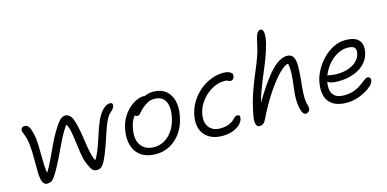

<svg xmlns="http://www.w3.org/2000/svg" viewBox="-73 -1168 3209 1591"><g transform="rotate(-15 1532.0 -372.5)"><path d="M171 15Q150 15 136.5 -9Q123 -33 121 -97Q120 -148 120.5 -209.5Q121 -271 115.5 -330.5Q110 -390 90 -435Q81 -455 81.5 -468Q82 -481 90 -488Q98 -495 112 -495Q130 -495 143 -482.5Q156 -470 166 -432Q179 -391 182 -340.5Q185 -290 185 -237.5Q185 -185 187 -137Q189 -89 199 -53L178 -50Q197 -73 218.5 -113.5Q240 -154 262.5 -202.5Q285 -251 307 -297Q329 -343 349 -377Q386 -440 410.5 -466Q435 -492 459 -492Q484 -492 500.5 -475Q517 -458 528.5 -422Q540 -386 551 -327Q556 -299 561 -262Q566 -225 572.5 -187Q579 -149 588.5 -115.5Q598 -82 612 -60L599 -56Q623 -92 640.5 -135Q658 -178 672.5 -223Q687 -268 702.5 -312.5Q718 -357 737 -397Q752 -426 769 -447.5Q786 -469 805.5 -481.5Q825 -494 844 -494Q853 -494 858 -491.5Q863 -489 865.5 -484Q868 -479 867 -470Q865 -456 855.5 -443.5Q846 -431 829 -417Q813 -404 798 -375Q783 -346 769.5 -309Q756 -272 743.5 -233Q731 -194 719 -161Q693 -89 674.5 -51.5Q656 -14 639 -0.5Q622 13 600 13Q575 13 561 -3.5Q547 -20 527 -66Q512 -104 504 -154Q496 -204 490 -256.5Q484 -309 475 -353Q466 -397 448 -422L463 -428Q439 -404 415.5 -363Q392 -322 367.5 -270.5Q343 -219 316.5 -164Q290 -109 260 -58Q243 -29 230 -13Q217 3 203.5 9Q190 15 171 15Z M1108 12Q1030 12 981 -22.5Q932 -57 914.5 -117.5Q897 -178 912 -256Q924 -314 950.5 -356Q977 -398 1009.5 -425.5Q1042 -453 1073.5 -466Q1105 -479 1126 -479Q1134 -479 1139 -477Q1144 -475 1146.5 -470.5Q1149 -466 1147 -458Q1143 -442 1135 -429.5Q1127 -417 1104 -405Q1064 -385 1038.5 -363Q1013 -341 998 -312.5Q983 -284 976 -243Q958 -154 994.5 -101Q1031 -48 1107 -48Q1182 -48 1238 -103.5Q1294 -159 1312 -252Q1329 -337 1302.5 -385.5Q1276 -434 1211 -434Q1177 -434 1154.5 -422Q1132 -410 1107 -390Q1088 -374 1078 -361.5Q1068 -349 1060.5 -341.5Q1053 -334 1040 -334Q1027 -334 1022 -341Q1017 -348 1020 -363Q1024 -383 1042.5 -406Q1061 -429 1089 -449Q1117 -469 1149.5 -481.5Q1182 -494 1215 -494Q1281 -494 1322.5 -461Q1364 -428 1378.5 -370Q1393 -312 1377 -236Q1363 -162 1324.5 -106Q1286 -50 1230.5 -19Q1175 12 1108 12Z M1680 9Q1610 9 1564 -19.5Q1518 -48 1500 -99.5Q1482 -151 1496 -220Q1508 -278 1538.5 -328Q1569 -378 1613.5 -415.5Q1658 -453 1711 -474Q1764 -495 1820 -495Q1844 -495 1862 -488.5Q1880 -482 1888.5 -471Q1897 -460 1893 -444Q1890 -431 1882 -422.5Q1874 -414 1861 -414Q1851 -414 1845.5 -417.5Q1840 -421 1833.5 -424Q1827 -427 1812 -427Q1752 -427 1699 -396Q1646 -365 1609.5 -316Q1573 -267 1562 -211Q1553 -163 1564.5 -128.5Q1576 -94 1604.5 -75Q1633 -56 1673 -56Q1719 -56 1746 -66.5Q1773 -77 1788.5 -90Q1804 -103 1813.5 -113.5Q1823 -124 1834 -124Q1851 -124 1856.5 -117.5Q1862 -111 1859 -94Q1853 -64 1827 -40.5Q1801 -17 1762.5 -4Q1724 9 1680 9Z M1996 10Q1983 10 1974 -0.5Q1965 -11 1963 -34.5Q1961 -58 1969 -95Q1990 -203 2021 -289Q2052 -375 2082.5 -445.5Q2113 -516 2132 -575Q2141 -603 2146.5 -629Q2152 -655 2157.5 -679Q2163 -703 2170 -723Q2174 -737 2184 -748.5Q2194 -760 2209 -760Q2224 -760 2230.5 -740Q2237 -720 2231.5 -678.5Q2226 -637 2204 -570Q2182 -503 2149 -426.5Q2116 -350 2086 -269Q2056 -188 2041 -106L2020 -112Q2103 -257 2164.5 -340.5Q2226 -424 2273.5 -459Q2321 -494 2363 -494Q2401 -494 2416.5 -467Q2432 -440 2432 -389.5Q2432 -339 2425 -268Q2417 -200 2415.5 -159Q2414 -118 2416.5 -94.5Q2419 -71 2426 -53Q2428 -46 2429 -37.5Q2430 -29 2429 -20Q2427 -8 2416 1Q2405 10 2393 10Q2373 10 2360.5 -21Q2348 -52 2345 -102.5Q2342 -153 2350 -210Q2358 -275 2361 -316.5Q2364 -358 2363 -384Q2362 -410 2357 -428Q2331 -429 2282 -381Q2233 -333 2172 -243.5Q2111 -154 2050 -28Q2039 -6 2025.5 2Q2012 10 1996 10Z M2747 10Q2688 10 2649 -7Q2610 -24 2589 -55Q2568 -86 2563.5 -128Q2559 -170 2569 -220Q2579 -268 2606 -316.5Q2633 -365 2673 -405.5Q2713 -446 2762 -470.5Q2811 -495 2865 -495Q2917 -495 2949.5 -479.5Q2982 -464 2994.5 -433Q3007 -402 2998 -354Q2990 -314 2966 -281.5Q2942 -249 2905.5 -226.5Q2869 -204 2824 -192Q2779 -180 2728 -180Q2661 -180 2640 -194.5Q2619 -209 2622 -227Q2624 -238 2631 -243.5Q2638 -249 2652 -249Q2663 -249 2679 -245Q2695 -241 2728 -241Q2783 -241 2826.5 -256.5Q2870 -272 2897.5 -299.5Q2925 -327 2932 -363Q2939 -396 2924.5 -412.5Q2910 -429 2866 -429Q2825 -429 2787 -410.5Q2749 -392 2717 -360Q2685 -328 2663 -287Q2641 -246 2632 -201Q2624 -161 2630.5 -128Q2637 -95 2662.5 -75Q2688 -55 2737 -55Q2788 -55 2825 -69Q2862 -83 2888 -102Q2914 -121 2932 -135Q2950 -149 2962 -149Q2976 -149 2983 -139Q2990 -129 2986 -111Q2982 -93 2960 -72.5Q2938 -52 2903.5 -33Q2869 -14 2828.5 -2Q2788 10 2747 10Z"/></g></svg>

Font: Shantell Sans Light
Style: Italic
Weight: 300
Italic angle: -11°
Designer: Stephen Nixon, Anya Danilova, Shantell Martin
Foundry: Arrow Type
Version: Version 1.008;[ac192a2d6]